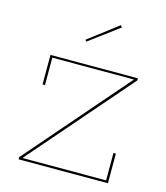

<svg xmlns="http://www.w3.org/2000/svg" viewBox="-112 -836 800 923"><g transform="rotate(15 288.5 -375.0)"><path d="M67 -11 502.5 -513V-518.5L520 -514L84.5 -12.5V-6ZM520 -524.5V-514H97V-377.5H85V-524.5ZM499.5 -147.5H511.5V0H67V-11H499.5ZM375 -750 382.5 -740.5 234.5 -630.5 228.5 -638.5Z"/></g></svg>

Font: Hepta Slab ExtraLight Thin
Style: Regular
Weight: 250
Version: Version 1.102